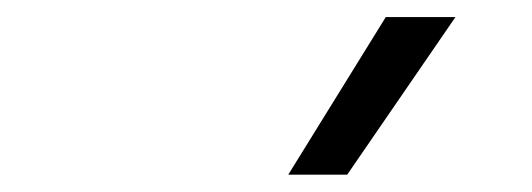

<svg xmlns="http://www.w3.org/2000/svg" viewBox="-20 -815 626 226"><path d="M319.3 -609.4H388.7L516.1 -794.9H434.1Z"/></svg>

Font: Cascadia Mono NF Light
Style: Italic
Weight: 300
Italic angle: -10°
Monospace: yes
Designer: Aaron Bell
Foundry: Saja Typeworks
Version: Version 2404.023